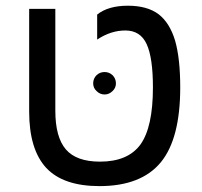

<svg xmlns="http://www.w3.org/2000/svg" viewBox="-20 -629 692 659"><path d="M321.3 9.8Q197.3 9.8 138.7 -52.7Q80.1 -116.2 80.1 -246.1Q80.1 -263.7 80.1 -290Q80.1 -316.4 80.1 -352.5Q80.1 -414.1 80.1 -598.6Q102.5 -598.6 169.9 -598.6Q169.9 -511.7 169.9 -249Q169.9 -158.2 206.1 -116.2Q242.2 -74.2 323.2 -74.2Q418.9 -74.2 461.9 -132.8Q504.9 -192.4 504.9 -329.1Q504.9 -430.7 483.4 -477.5Q461.9 -524.4 410.2 -524.4Q360.4 -524.4 313.5 -493.2Q313.5 -521.5 313.5 -579.1Q351.6 -609.4 418.9 -609.4Q485.4 -609.4 524.4 -580.1Q562.5 -550.8 581.1 -489.3Q598.6 -427.7 598.6 -329.1Q598.6 -153.3 532.2 -72.3Q464.8 9.8 321.3 9.8ZM299.8 -342.8Q299.8 -359.4 311.5 -371.1Q323.2 -381.8 338.9 -381.8Q354.5 -381.8 366.2 -371.1Q377.9 -359.4 377.9 -342.8Q377.9 -327.1 366.2 -316.4Q354.5 -304.7 338.9 -304.7Q323.2 -304.7 311.5 -316.4Q299.8 -327.1 299.8 -342.8Z"/></svg>

Font: Noto Sans Hebrew DECATHLON 
Style: Regular
Weight: 400
Designer: Monotype Design team
Version: Version 1.03 uh